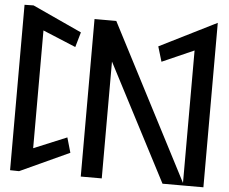

<svg xmlns="http://www.w3.org/2000/svg" viewBox="-58 -972 1217 1020"><g transform="rotate(5 550.5 -462.0)"><path d="M80 -20 343 -141 320 -221 144 -148V-776L320 -703L343 -783L80 -904L32 -903V-21Z M409 -860V-20H521V-643L845 -20H960L525 -860Z M1063 -897 759 -745 783 -665 953 -740V-20H1063Z"/></g></svg>

Font: Ny Stormning
Style: Gr
Weight: 400
Designer: Robert Jablonski, Mew Too
Foundry: Cannot Into Space Fonts
Version: Version 0.90